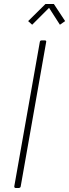

<svg xmlns="http://www.w3.org/2000/svg" viewBox="-20 -935 344 955"><path d="M74 0H58Q51 0 51 -8L178 -726Q179 -734 187 -734H203Q210 -734 210 -728L83 -8Q82 -1 74 0ZM278 -812 224 -896 140 -812 120 -830 206 -915H248L304 -830Z"/></svg>

Font: YamahaIndonesia935. App Thin
Style: Italic
Weight: 100
Italic angle: -10°
Designer: Dalton Maag Ltd
Foundry: Dalton Maag Ltd
Version: Version 1.002; January 01, 2024; Regular/Italic